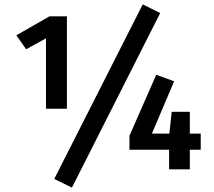

<svg xmlns="http://www.w3.org/2000/svg" viewBox="-20 -777 984 881"><path d="M310 84 229 44 635 -757 715 -717ZM191 -278V-601L100 -551L55 -615L207 -702H287V-278ZM851 -90V0H756V-90H574V-154L697 -434L779 -404L677 -164H757L768 -264H851V-164H901V-90Z"/></svg>

Font: Qnwhxotralxmqkhsjrfbfhwcoqn
Style: Regular
Weight: 500
Designer: Carrois Corporate & Edenspiekermann
Foundry: Carrois Corporate GbR & Edenspiekermann AG
Version: Version 2.001